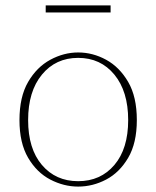

<svg xmlns="http://www.w3.org/2000/svg" viewBox="-20 -677 578 710"><path d="M269 13Q216 13 166 -13Q116 -39 84 -93.5Q52 -148 52 -233Q52 -319 84 -374Q116 -429 166 -456Q216 -483 269 -483Q323 -483 372.5 -456Q422 -429 454 -374Q486 -319 486 -233Q486 -148 454 -93.5Q422 -39 372.5 -13Q323 13 269 13ZM269 -7Q352 -7 403 -67Q454 -127 454 -233Q454 -339 403 -401Q352 -463 269 -463Q186 -463 135 -401Q84 -339 84 -233Q84 -127 135 -67Q186 -7 269 -7ZM149 -631V-657H389V-631Z"/></svg>

Font: Source Serif Pro ExtraLight
Style: Regular
Weight: 200
Designer: Frank Grießhammer
Foundry: Adobe Systems Incorporated
Version: Version 3.001;hotconv 1.0.111;makeotfexe 2.5.65597